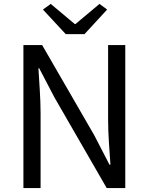

<svg xmlns="http://www.w3.org/2000/svg" viewBox="-20 -964 762 984"><path d="M100 0H188V-385C188 -462 181 -540 177 -614H181L260 -463L527 0H622V-733H534V-352C534 -276 541 -194 546 -120H541L463 -271L196 -733H100ZM317 -789H413L529 -915L490 -944L367 -841H363L240 -944L200 -915Z"/></svg>

Font: Noto Sans CJK TC Regular
Style: Regular
Weight: 400
Designer: Ryoko NISHIZUKA (kana & ideographs); Paul D. Hunt (Latin, Greek & Cyrillic); Wenlong ZHANG (bopomofo); Sandoll Communica
Foundry: Adobe Systems Incorporated
Version: Version 1.001;PS 1.001;hotconv 1.0.78;makeotf.lib2.5.61930